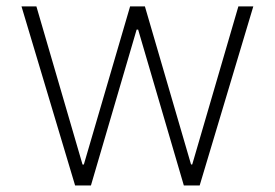

<svg xmlns="http://www.w3.org/2000/svg" viewBox="-20 -565 837 585"><path d="M208.8 0H257.1L396.3 -474.8H400.9L540.1 0H588.4L751.8 -545.5H706.3L565.7 -63.9H562.1L421.5 -545.5H376.4L235.4 -63.6H231.5L90.9 -545.5H45.5Z"/></svg>

Font: Karasuma Gothic
Style: Thin
Weight: 200
Designer: Rasmus Andersson / Ryoko Ishizuka
Foundry: rsms
Version: Version 1.00